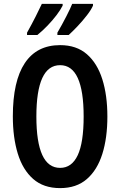

<svg xmlns="http://www.w3.org/2000/svg" viewBox="-20 -957 617 987"><path d="M532 -358Q532 -248 506 -165.5Q480 -83 426.5 -36.5Q373 10 289 10Q204 10 150.5 -37Q97 -84 71.5 -167Q46 -250 46 -359Q46 -540 107.5 -632.5Q169 -725 289 -725Q373 -725 426.5 -678.5Q480 -632 506 -549.5Q532 -467 532 -358ZM167 -358Q167 -94 289 -94Q349 -94 379.5 -159Q410 -224 410 -358Q410 -622 289 -622Q167 -622 167 -358ZM458 -928Q449 -907 427 -878.5Q405 -850 379 -822.5Q353 -795 333 -777H275V-789Q299 -830 321 -873Q343 -916 351 -937H458ZM302 -928Q291 -906 270.5 -879Q250 -852 224 -825Q198 -798 172 -777H119V-789Q143 -832 164 -873.5Q185 -915 195 -937H302Z"/></svg>

Font: Noto Sans Thai ExtCond SemBd
Style: Regular
Weight: 600
Width: 2
Designer: Monotype Design Team
Foundry: Monotype Imaging Inc.
Version: Version 2.002; ttfautohint (v1.8.4.7-5d5b)